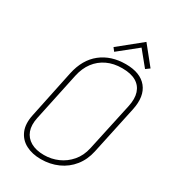

<svg xmlns="http://www.w3.org/2000/svg" viewBox="-214 -997 997 1118"><g transform="rotate(30 284.5 -438.5)"><path d="M532 -766 434 -888 283 -766 300 -744 426 -845 506 -747ZM141 -508 74 -188Q60 -123 79 -78.5Q98 -34 141 -11.5Q184 11 242 11Q304 11 356.5 -12.5Q409 -36 444.5 -80.5Q480 -125 493 -186L562 -508Q583 -606 538.5 -661Q494 -716 396 -716Q297 -716 230 -663Q163 -610 141 -508ZM105 -186 174 -511Q186 -566 215 -604.5Q244 -643 288 -664Q332 -685 389 -685Q448 -685 483 -664.5Q518 -644 530.5 -605.5Q543 -567 531 -512L461 -189Q449 -134 416.5 -96Q384 -58 339.5 -38.5Q295 -19 246 -19Q192 -19 156.5 -39.5Q121 -60 107.5 -97Q94 -134 105 -186Z"/></g></svg>

Font: Advent Pro ExtraLight
Style: Italic
Weight: 250
Italic angle: -12°
Version: Version 3.000